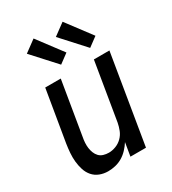

<svg xmlns="http://www.w3.org/2000/svg" viewBox="-187 -866 874 974"><g transform="rotate(-30 250.0 -378.5)"><path d="M157 8Q131 8 108 -1Q85 -10 69.5 -28Q54 -46 46.5 -69.5Q39 -93 36.5 -118Q34 -143 36 -169Q38 -195 42 -221L92 -520H183L131 -207Q128 -192 127 -176Q126 -160 128 -145Q130 -130 135.5 -116Q141 -102 151 -91.5Q161 -81 176 -76.5Q191 -72 207 -72Q227 -72 248 -80Q269 -88 285 -104Q301 -120 309 -140.5Q317 -161 321 -182L377 -520H468L382 0H291L304 -78Q292 -59 276 -42Q260 -25 240.5 -13.5Q221 -2 199.5 3Q178 8 157 8ZM390 -580 267 -715 335 -765 444 -620ZM220 -580 97 -715 165 -765 274 -620Z"/></g></svg>

Font: Iosevka SS18 Medium
Style: Italic
Weight: 500
Italic angle: -9°
Monospace: yes
Designer: Belleve Invis
Foundry: Belleve Invis
Version: Version 25.1.1; ttfautohint (v1.8.4)